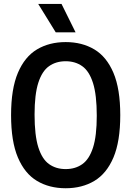

<svg xmlns="http://www.w3.org/2000/svg" viewBox="-20 -968 682 997"><path d="M321 9.5Q236 9.5 172.2 -28.5Q108.5 -66.5 73 -150Q37.5 -233.5 37.5 -370Q37.5 -506.5 73 -590Q108.5 -673.5 172.2 -711.5Q236 -749.5 321 -749.5Q406 -749.5 469.8 -711.5Q533.5 -673.5 569 -590Q604.5 -506.5 604.5 -370Q604.5 -233.5 569 -150Q533.5 -66.5 469.8 -28.5Q406 9.5 321 9.5ZM321 -90Q371 -90 407.2 -115.5Q443.5 -141 463 -201.5Q482.5 -262 482.5 -367Q482.5 -475 463 -536.8Q443.5 -598.5 407.2 -624.2Q371 -650 321 -650Q271 -650 234.8 -624.5Q198.5 -599 179 -538.5Q159.5 -478 159.5 -373Q159.5 -265 179 -203.2Q198.5 -141.5 234.8 -115.8Q271 -90 321 -90ZM269.5 -800 178.5 -947.5H299.5L372.5 -800Z"/></svg>

Font: Encode Sans Condensed SemiBold
Style: Regular
Weight: 600
Width: 3
Designer: Multiple Designers
Foundry: Impallari Type
Version: Version 3.000; ttfautohint (v1.8.3) -l 8 -r 50 -G 200 -x 14 